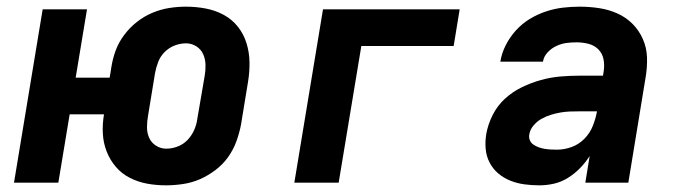

<svg xmlns="http://www.w3.org/2000/svg" viewBox="-20 -548 2040 576"><path d="M478 8Q449 8 421.5 3Q394 -2 369.5 -14.5Q345 -27 327.5 -47.5Q310 -68 300 -93.5Q290 -119 288.5 -147.5Q287 -176 292 -205H189L155 0H22L108 -520H241L207 -315H309L314 -346Q318 -372 327 -396.5Q336 -421 352.5 -443Q369 -465 390.5 -482Q412 -499 437 -509.5Q462 -520 487.5 -524Q513 -528 538 -528Q568 -528 597 -522.5Q626 -517 651 -503.5Q676 -490 693.5 -468Q711 -446 719.5 -418.5Q728 -391 728.5 -361.5Q729 -332 724 -302L703 -174Q698 -148 689 -123.5Q680 -99 664.5 -77Q649 -55 626.5 -38Q604 -21 580 -10.5Q556 0 529.5 4Q503 8 478 8ZM479 -102Q496 -102 513 -108.5Q530 -115 542.5 -128Q555 -141 562.5 -158Q570 -175 572 -192L594 -320Q597 -337 596.5 -354Q596 -371 589.5 -385.5Q583 -400 569 -409Q555 -418 538 -418Q521 -418 504 -411.5Q487 -405 474 -392Q461 -379 454.5 -362Q448 -345 445 -328L424 -200Q421 -183 421 -166Q421 -149 427.5 -134.5Q434 -120 448 -111Q462 -102 479 -102Z M863 0 949 -520H1359L1341 -410H1064L996 0Z M1598 8Q1575 8 1553 5Q1531 2 1511 -6Q1491 -14 1475 -27.5Q1459 -41 1449 -60Q1439 -79 1437 -101.5Q1435 -124 1439 -147Q1444 -175 1458 -203Q1472 -231 1495 -252Q1518 -273 1546 -286.5Q1574 -300 1603 -308Q1632 -316 1661 -318.5Q1690 -321 1719 -321H1789L1791 -334Q1794 -353 1790.5 -370.5Q1787 -388 1775 -400Q1763 -412 1745.5 -416.5Q1728 -421 1710 -421Q1694 -421 1679 -419Q1664 -417 1649 -410Q1634 -403 1622.5 -390.5Q1611 -378 1609 -363H1481Q1485 -388 1497 -412Q1509 -436 1527.5 -456.5Q1546 -477 1569 -491Q1592 -505 1617.5 -513.5Q1643 -522 1668.5 -525Q1694 -528 1719 -528Q1749 -528 1778 -523.5Q1807 -519 1832.5 -507.5Q1858 -496 1877.5 -476.5Q1897 -457 1908.5 -431Q1920 -405 1921 -376Q1922 -347 1917 -317L1865 0H1736L1749 -80Q1737 -61 1720.5 -44Q1704 -27 1684 -14.5Q1664 -2 1642 3Q1620 8 1598 8ZM1651 -99Q1673 -99 1695 -107Q1717 -115 1733.5 -132Q1750 -149 1758.5 -170.5Q1767 -192 1771 -214H1719Q1704 -214 1690 -213.5Q1676 -213 1661.5 -210.5Q1647 -208 1632.5 -203.5Q1618 -199 1604.5 -191.5Q1591 -184 1580.5 -171.5Q1570 -159 1568 -145Q1566 -136 1569.5 -127.5Q1573 -119 1580.5 -114Q1588 -109 1596.5 -106Q1605 -103 1614 -101.5Q1623 -100 1632.5 -99.5Q1642 -99 1651 -99Z"/></svg>

Font: Iosevka Aile Extrabold Oblique
Style: Regular
Weight: 800
Italic angle: -9°
Designer: Belleve Invis
Foundry: Belleve Invis
Version: Version 31.1.0; ttfautohint (v1.8.4)